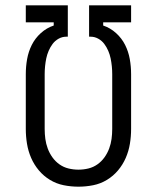

<svg xmlns="http://www.w3.org/2000/svg" viewBox="-20 -690 590 722"><path d="M275 12Q247 12 219.5 6.5Q192 1 168 -13.5Q144 -28 126 -49.5Q108 -71 97 -96.5Q86 -122 81.5 -149.5Q77 -177 77 -205V-411Q77 -440 82 -468Q87 -496 99.5 -521Q112 -546 133.5 -565.5Q155 -585 182 -594V-606H77V-670H235V-552H229Q214 -552 200.5 -544.5Q187 -537 178 -525Q169 -513 163 -499Q157 -485 154 -470.5Q151 -456 149.5 -441Q148 -426 148 -411V-205Q148 -186 150.5 -167.5Q153 -149 159.5 -131.5Q166 -114 177 -98.5Q188 -83 203.5 -72Q219 -61 237.5 -56.5Q256 -52 275 -52Q294 -52 312.5 -56.5Q331 -61 346.5 -72Q362 -83 373 -98.5Q384 -114 390.5 -131.5Q397 -149 399.5 -167.5Q402 -186 402 -205V-411Q402 -426 400.5 -441Q399 -456 396 -470.5Q393 -485 387 -499Q381 -513 372 -525Q363 -537 349.5 -544.5Q336 -552 321 -552H315V-670H473V-606H368V-594Q395 -585 416.5 -565.5Q438 -546 450.5 -521Q463 -496 468 -468Q473 -440 473 -411V-205Q473 -177 468.5 -149.5Q464 -122 453 -96.5Q442 -71 424 -49.5Q406 -28 382 -13.5Q358 1 330.5 6.5Q303 12 275 12Z"/></svg>

Font: Lode Term
Style: Regular
Weight: 400
Monospace: yes
Designer: Belleve Invis
Foundry: Belleve Invis
Version: Version 29.2.0